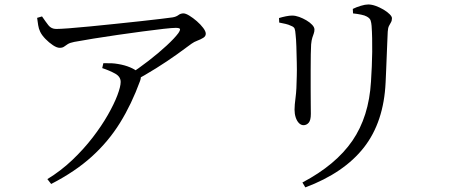

<svg xmlns="http://www.w3.org/2000/svg" viewBox="-20 -766 2000 842"><path d="M142.8 -687.7 164.3 -694Q179.6 -671.6 192.2 -655.3Q204.9 -639 226.7 -639Q242.6 -639 282.1 -641.9Q321.6 -644.8 374.6 -650.1Q427.5 -655.4 484.4 -661.2Q541.3 -667 593.7 -672.8Q646.1 -678.6 684.4 -683.1Q722.6 -687.6 736.9 -689.8Q752.5 -692.4 762.3 -699.8Q772.1 -707.3 784.4 -707.3Q794.3 -707.3 810.4 -697.4Q826.6 -687.5 843.2 -673.1Q859.8 -658.6 871.1 -643.6Q882.4 -628.5 882.4 -618.2Q882.4 -606.9 871.3 -600.1Q860.2 -593.2 845.7 -587.8Q831.1 -582.4 819.7 -574.1Q796.4 -556.3 755.3 -527.1Q714.3 -497.8 664.5 -466.6Q614.7 -435.5 563.7 -408.1L544 -437Q587.3 -465.2 631.1 -499.1Q675 -533 710.4 -565.8Q745.8 -598.5 762.3 -620.9Q771.9 -635.4 768.9 -639.6Q765.9 -643.8 750.3 -643.8Q736.1 -643.8 697 -639.5Q657.9 -635.2 605.4 -628.1Q553 -621.1 496.6 -613Q440.2 -604.8 389.6 -596.7Q339 -588.6 305.5 -582.2Q286.5 -578.5 277 -572.4Q267.6 -566.2 260.8 -561.3Q254 -556.3 241.7 -556.3Q229.4 -556.3 212.2 -567.7Q195 -579.1 179.3 -595.3Q163.5 -611.5 156.3 -626.6Q149.7 -640.2 147.4 -655.6Q145.1 -671 142.8 -687.7ZM428.3 -467.4 433.2 -488.8Q454.5 -489.3 469.1 -488.6Q483.6 -487.8 496.7 -485.5Q526.9 -480.7 550.4 -470.7Q573.9 -460.8 585.3 -449.2Q594.2 -441 596.8 -433.4Q599.4 -425.9 594.2 -410.9Q557 -309.1 506.1 -227Q455.2 -145 382.4 -79.2Q309.7 -13.3 204.4 40.8L187.7 19.5Q247.1 -16.7 297.1 -64.3Q347.1 -111.9 386.4 -163Q425.7 -214.1 453.1 -262.2Q480.5 -310.4 494.9 -348.5Q509.2 -386.6 509.2 -406.6Q509.2 -429.8 485 -443.2Q460.9 -456.5 428.3 -467.4Z M1319.1 55.8 1306.2 34.3Q1452.5 -42.9 1525.2 -148.6Q1597.8 -254.2 1606.9 -407.9Q1609.1 -441.6 1610.5 -474.7Q1611.9 -507.8 1612.3 -538.7Q1612.6 -569.6 1612 -598.5Q1611.4 -627.4 1609.6 -652.7Q1608.6 -665.6 1605.4 -675.9Q1602.2 -686.2 1588.2 -693.6Q1580 -698.5 1563.7 -701.8Q1547.4 -705.2 1528.2 -707.2L1527.2 -726.9Q1543.1 -734.9 1562.4 -740.6Q1581.6 -746.4 1594.9 -746.4Q1609.6 -746.4 1627.3 -740.2Q1644.9 -733.9 1661.4 -724.2Q1677.9 -714.4 1688.4 -704Q1698.9 -693.7 1698.9 -686.2Q1698.9 -675.4 1694.5 -668Q1690.2 -660.7 1685.8 -652.2Q1681.4 -643.6 1680.4 -627.1Q1679.4 -605.3 1678.2 -576.3Q1677 -547.3 1675.8 -516.7Q1674.6 -486.1 1673.4 -457.1Q1672.3 -428.2 1671.1 -405.2Q1663.3 -231.1 1576 -119.4Q1488.6 -7.8 1319.1 55.8ZM1204.4 -667.1 1203.6 -686.9Q1218.9 -691.6 1234.2 -694.6Q1249.5 -697.7 1261.4 -697.7Q1275.5 -697.7 1292 -691.8Q1308.5 -685.8 1323.9 -676.7Q1339.2 -667.7 1349.1 -657Q1359 -646.3 1359 -636.6Q1359 -627.2 1356 -619Q1353.1 -610.8 1349.6 -600.4Q1346.2 -589.9 1344.4 -571.1Q1343.4 -558.1 1342.9 -527.3Q1342.4 -496.5 1342.4 -457.1Q1342.4 -417.7 1342.4 -378.6Q1342.4 -339.6 1342.8 -309.4Q1343.2 -279.2 1343.2 -266.8Q1343.2 -238.4 1333.7 -227.7Q1324.2 -217 1311.2 -217Q1300.1 -217 1291 -226.2Q1282 -235.4 1276.8 -251Q1271.7 -266.7 1271.7 -285.1Q1271.7 -304.9 1276.2 -338.5Q1280.8 -372 1281.5 -433.1Q1282.3 -456.7 1281.5 -492.2Q1280.8 -527.8 1279.7 -562Q1278.5 -596.3 1276.3 -614.1Q1275.1 -632.1 1272.1 -640.1Q1269.1 -648.1 1256.5 -652.7Q1244.9 -658.4 1232.4 -661.2Q1219.8 -664.1 1204.4 -667.1Z"/></svg>

Font: Noto Serif KR
Style: Regular
Weight: 200
Designer: Ryoko NISHIZUKA 西塚涼子 (kana & ideographs); Frank Grießhammer (Latin, Greek & Cyrillic); Wenlong ZHANG 张文龙 (bopomofo); San
Foundry: Adobe
Version: Version 2.001;hotconv 1.1.0;makeotfexe 2.6.0